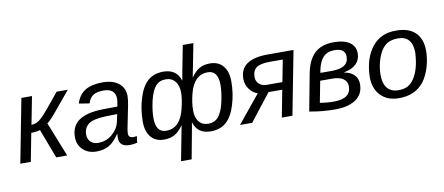

<svg xmlns="http://www.w3.org/2000/svg" viewBox="-78 -1043 3631 1569"><g transform="rotate(-10 1737.5 -258.5)"><path d="M17 0 119 -528H207L162 -297Q195 -297 227 -319Q243 -331 267 -355Q287 -375 411 -528H504L373 -370Q318 -304 292 -286L406 0H315L223 -243Q196 -233 149 -233L104 0Z M925 5Q838 5 838 -70L840 -101H837Q797 -41 754 -15.5Q711 10 648 10Q581 10 537 -31Q494 -71 494 -136Q494 -227 559.5 -273Q625 -319 765 -321L879 -322Q888 -370 888 -384Q888 -471 790 -471Q733 -471 703 -451Q673 -431 660 -387L573 -401Q595 -472 648.5 -505Q702 -538 795 -538Q879 -538 927.5 -499Q976 -460 976 -394Q976 -363 967 -317L930 -133Q925 -106 925 -90Q925 -54 965 -54Q979 -54 994 -58L987 -3Q953 5 925 5ZM854 -201 867 -262 770 -260Q665 -256 627 -226Q588 -195 588 -140Q588 -103 611.5 -80Q635 -57 673 -57Q741 -57 791 -99.5Q841 -142 854 -201Z M1209 10Q1140 10 1101 -36Q1062 -82 1062 -163Q1062 -265 1090 -356Q1118 -449 1168 -493.5Q1218 -538 1297 -538Q1407 -538 1437 -441H1439L1453 -520L1493 -725H1581L1527 -450H1528Q1561 -497 1597 -517.5Q1633 -538 1685 -538Q1754 -538 1793 -492Q1832 -446 1832 -365Q1832 -263 1804 -172Q1776 -79 1726 -34.5Q1676 10 1598 10Q1488 10 1458 -87H1456Q1456 -85 1451 -55Q1439 15 1402 208H1314L1369 -78H1367Q1333 -30 1296.5 -10Q1260 10 1209 10ZM1239 -58Q1323 -58 1365 -138Q1386 -177 1399 -241Q1412 -300 1412 -344Q1412 -404 1383.5 -438.5Q1355 -473 1306 -473Q1252 -473 1221 -436Q1191 -402 1171 -320Q1153 -240 1153 -178Q1153 -58 1239 -58ZM1654 -470Q1597 -470 1560 -433Q1522 -397 1503 -324Q1483 -249 1483 -184Q1483 -122 1511 -88.5Q1539 -55 1588 -55Q1641 -55 1672 -92Q1704 -130 1722 -210Q1740 -291 1740 -350Q1740 -470 1654 -470Z M2230 -224H2116L1941 0H1840L2028 -230Q1990 -241 1961 -279Q1932 -317 1932 -366Q1932 -528 2164 -528H2377L2275 0H2187ZM2242 -285 2277 -466H2167Q2091 -466 2058 -442Q2025 -418 2025 -365Q2025 -329 2049.5 -307Q2074 -285 2114 -285Z M2889 -410Q2889 -357 2854 -322.5Q2819 -288 2755 -277V-273Q2805 -266 2834.5 -235.5Q2864 -205 2864 -159Q2864 -77 2802 -33.5Q2740 10 2626 10Q2519 10 2416 -10L2473 -312Q2494 -425 2551.5 -479Q2609 -533 2710 -533Q2796 -533 2842.5 -501Q2889 -469 2889 -410ZM2548 -242 2514 -65Q2570 -55 2629 -55Q2771 -55 2771 -157Q2771 -197 2739.5 -219.5Q2708 -242 2646 -242ZM2561 -305H2657Q2795 -305 2795 -399Q2795 -468 2706 -468Q2646 -468 2612.5 -433Q2579 -398 2564 -325Z M3443 -333Q3443 -268 3423 -200Q3403 -132 3368 -85Q3296 10 3159 10Q3063 10 3007.5 -47.5Q2952 -105 2952 -205Q2957 -358 3030 -449.5Q3103 -541 3232 -538Q3334 -538 3388.5 -485Q3443 -432 3443 -333ZM3353 -333Q3353 -473 3232 -473Q3166 -473 3126 -439Q3087 -405 3064 -336Q3042 -270 3042 -203Q3042 -131 3073.5 -93Q3105 -55 3164 -55Q3213 -55 3243.5 -71.5Q3274 -88 3298 -125Q3346 -200 3353 -333Z"/></g></svg>

Font: Libra Sans
Style: Italic
Weight: 400
Italic angle: -12°
Foundry: Context Ltd
Version: Version 1.002